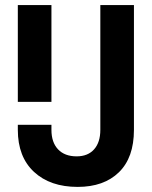

<svg xmlns="http://www.w3.org/2000/svg" viewBox="-20 -720 596 754"><path d="M50 -210V-230H182V-210Q182 -161 208 -133.5Q234 -106 281 -106Q325 -106 349.5 -133.5Q374 -161 374 -210V-700H506V-210Q506 -101 447 -43.5Q388 14 285 14Q177 14 113.5 -45Q50 -104 50 -210ZM50 -320V-700H182V-320Z"/></svg>

Font: Space Grotesk Frontify
Style: Bold
Weight: 700
Designer: Florian Karsten
Version: Version 2.000